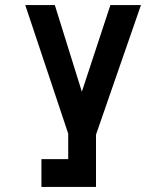

<svg xmlns="http://www.w3.org/2000/svg" viewBox="-20 -540 658 760"><path d="M417 -520 304 -177 197 -520H80L250 -11V90H144V200H360V-7L538 -520Z"/></svg>

Font: Grotesk 03
Style: Bold
Weight: 500
Designer: Frank Adebiaye, contributions by Jérémy Landes, Ariel Martín Pérez
Foundry: Velvetyne Type Foundry
Version: Version 3.000;Glyphs 3.1.2 (3150)